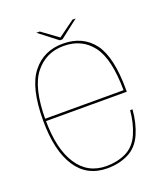

<svg xmlns="http://www.w3.org/2000/svg" viewBox="-128 -777 764 872"><g transform="rotate(-20 254.0 -340.5)"><path d="M242.5 4V-7Q151 -7 102 -83Q52.5 -158.5 52.5 -299Q52.5 -453.5 105 -520Q157.5 -586.5 243.5 -586.5Q332 -586.5 381.5 -521Q430.5 -456.5 431.5 -304.5H47.5V-293H443Q443 -298 443 -301.5Q443 -461 391.5 -529.5Q339.5 -597.5 243.5 -597.5Q150.5 -597.5 96 -528Q41 -458.5 41 -299Q41 -153.5 93 -74.5Q144.5 4 242.5 4ZM242.5 -7V4Q299.5 4 344.5 -18.5Q389.5 -41 412.5 -93Q435 -144.5 440 -209H428.5Q423.5 -149.5 402 -99Q380 -48.5 337 -27.5Q294 -7 242.5 -7ZM237 -616.5H250L338.5 -685H323L244 -627.5L165 -685H148.5Z"/></g></svg>

Font: Anybody Thin
Style: Regular
Weight: 100
Designer: Tyler Finck
Foundry: Etcetera Type Company
Version: Version 1.114;gftools[0.9.25]